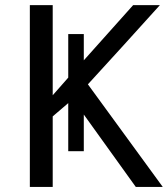

<svg xmlns="http://www.w3.org/2000/svg" viewBox="-20 -734 659 754"><path d="M248 -329.1 187 -276.9V0H97.2V-713.9H187V-359.9L248 -429.2V-600.1H309.1V-497.1L502.9 -713.9H607.9Q460 -549.8 325.2 -402.8L619.1 0H513.2L309.1 -284.2V-140.1H248Z"/></svg>

Font: Noto Sans Southeast Asian
Style: Regular
Weight: 400
Designer: Monotype Design Team
Foundry: Monotype Imaging Inc.
Version: Version 1.06 uh; ttfautohint (v1.4.1)